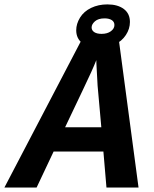

<svg xmlns="http://www.w3.org/2000/svg" viewBox="-71 -839 691 859"><path d="M548.8 0H405.3L391.6 -161.1H168.9L92.8 0H-51.3L293 -658.7H460.9ZM359.9 -569.8Q352.1 -549.8 337.2 -516.6Q322.3 -483.4 220.2 -269.5H382.3L365.7 -455.1L360.4 -552.7ZM371.1 -624.5Q324.2 -624.5 297.1 -645.8Q270 -667 270 -703.6Q270 -732.4 287.1 -760.3Q304.2 -788.1 336.7 -803.7Q369.1 -819.3 409.2 -819.3Q455.6 -819.3 482.9 -798.8Q510.3 -778.3 510.3 -740.7Q510.3 -710 492.2 -682.4Q474.1 -654.8 442.4 -639.6Q410.6 -624.5 371.1 -624.5ZM440.9 -727.1Q440.9 -741.7 428.7 -749.3Q416.5 -756.8 397 -756.8Q368.7 -756.8 353.8 -743.7Q338.9 -730.5 338.9 -716.3Q338.9 -703.1 350.6 -695.3Q362.3 -687.5 383.3 -687.5Q409.2 -687.5 425 -699.2Q440.9 -710.9 440.9 -727.1Z"/></svg>

Font: Cousine
Style: Bold Italic
Weight: 700
Italic angle: -12°
Monospace: yes
Designer: Steve Matteson
Foundry: Ascender Corporation
Version: Version 1.20